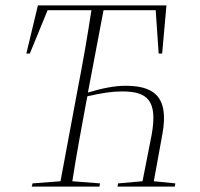

<svg xmlns="http://www.w3.org/2000/svg" viewBox="-20 -694 742 714"><path d="M78 -495H91L157 -656H320C305 -558 288 -460 269 -363L205 -20L101 -12L98 0H350L352 -12L249 -20C264 -117 282 -214 300 -311L305 -336C359 -348 395 -354 434 -354C528 -354 567 -321 544 -193L510 -20L419 -12L417 0H630L632 -12L552 -20L584 -196C611 -343 543 -375 446 -375C406 -375 361 -366 307 -350L365 -656H559L570 -495H583L599 -674H121Z"/></svg>

Font: Source Serif 4 Display Light
Style: Italic
Weight: 300
Italic angle: -12°
Designer: Frank Grießhammer
Foundry: Adobe Systems Incorporated
Version: Version 4.004;hotconv 1.0.117;makeotfexe 2.5.65602